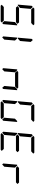

<svg xmlns="http://www.w3.org/2000/svg" viewBox="2313 -3353 1040 5706"><g transform="rotate(90 2833.0 -500.0)"><path d="M148.4 -514.6 144.5 -509.8H117.2L153.3 -923.8L187.5 -955.1L244.1 -892.6L215.8 -576.2ZM203.1 -968.8 236.3 -1000H702.1L730.5 -968.8L663.1 -907.2H259.8ZM688.5 -499 637.7 -453.1V-454.1H206.1V-453.1L162.1 -500L213.9 -546.9V-545.9H645.5ZM702.1 -485.4 707 -489.3H733.4L697.3 -76.2L664.1 -44.9L607.4 -107.4L635.7 -423.8ZM648.4 -31.2 614.3 0H149.4L121.1 -31.2L188.5 -92.8H591.8Z M1089.8 -44.9 1061.5 -76.2 1097.7 -490.2H1125L1128.9 -485.4L1184.6 -423.8L1157.2 -107.4ZM1130.9 -514.6 1127 -509.8H1099.6L1135.7 -923.8L1169.9 -955.1L1225.6 -892.6L1198.2 -576.2Z M2086.9 -490.2 2121.1 -521.5H2585.9L2615.2 -490.2L2546.9 -427.7H2144.5ZM2034.2 -44.9 2005.9 -76.2 2042 -490.2H2069.3L2073.2 -485.4L2128.9 -423.8L2101.6 -107.4ZM2627.9 -485.4 2633.8 -489.3H2660.2L2624 -76.2L2590.8 -44.9L2534.2 -107.4L2562.5 -423.8Z M2978.5 -44.9 2950.2 -76.2 2986.3 -490.2H3013.7L3017.6 -485.4L3073.2 -423.8L3045.9 -107.4ZM3019.5 -514.6 3015.6 -509.8H2988.3L3024.4 -923.8L3058.6 -955.1L3114.3 -892.6L3086.9 -576.2ZM3073.2 -968.8 3107.4 -1000H3572.3L3601.6 -968.8L3533.2 -907.2H3130.9ZM3572.3 -485.4 3578.1 -489.3H3604.5L3568.4 -76.2L3535.2 -44.9L3478.5 -107.4L3506.8 -423.8ZM3519.5 -31.2 3485.4 0H3020.5L2991.2 -31.2L3059.6 -92.8H3462.9Z M3922.9 -44.9 3894.5 -76.2 3930.7 -490.2H3958L3961.9 -485.4L4017.6 -423.8L3990.2 -107.4ZM3963.9 -514.6 3960 -509.8H3932.6L3968.8 -923.8L4002.9 -955.1L4058.6 -892.6L4031.2 -576.2ZM4017.6 -968.8 4051.8 -1000H4516.6L4545.9 -968.8L4477.5 -907.2H4075.2ZM4503.9 -499 4453.1 -453.1V-454.1H4021.5V-453.1L3976.6 -500L4029.3 -546.9V-545.9H4460.9ZM4463.9 -31.2 4429.7 0H3964.8L3935.5 -31.2L4003.9 -92.8H4407.2Z M4867.2 -44.9 4838.9 -76.2 4875 -490.2H4902.3L4906.2 -485.4L4961.9 -423.8L4934.6 -107.4ZM5448.2 -499 5397.5 -453.1V-454.1H4965.8V-453.1L4920.9 -500L4973.6 -546.9V-545.9H5405.3Z"/></g></svg>

Font: my7seg
Style: Book
Weight: 400
Italic angle: -5°
Designer: Keshikan(Twitter:@keshinomi_88pro)
Version: Version 0.46